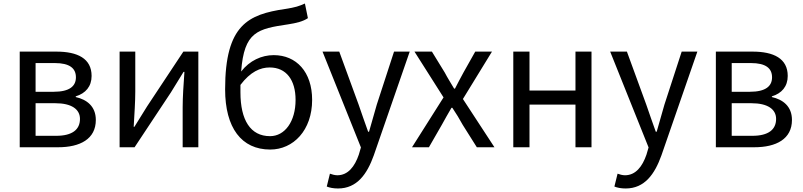

<svg xmlns="http://www.w3.org/2000/svg" viewBox="-20 -836 4559 1090"><path d="M92 0H310C435 0 524 -47 524 -155C524 -233 472 -271 410 -285V-289C466 -306 500 -345 500 -405C500 -504 420 -543 300 -543H92ZM182 -315V-478H291C376 -478 411 -448 411 -397C411 -347 375 -315 285 -315ZM182 -65V-250H294C386 -250 434 -216 434 -161C434 -100 390 -65 299 -65Z M659 0H744L950 -311C970 -344 1001 -394 1022 -428H1027C1022 -357 1017 -285 1017 -227V0H1106V-543H1021L815 -232C795 -199 764 -149 743 -116H739C743 -186 748 -259 748 -316V-543H659Z M1514 13C1645 13 1752 -96 1752 -269C1752 -428 1662 -523 1534 -523C1465 -523 1397 -492 1349 -430C1366 -657 1442 -672 1617 -698C1662 -705 1700 -714 1728 -733L1711 -816C1677 -801 1658 -794 1598 -785C1391 -754 1258 -697 1258 -329C1258 -110 1351 13 1514 13ZM1345 -354C1402 -429 1458 -453 1511 -453C1606 -453 1658 -381 1658 -269C1658 -146 1597 -63 1513 -63C1402 -63 1345 -154 1345 -312Z M1899 234C2007 234 2064 152 2102 46L2306 -543H2217L2119 -242C2105 -193 2089 -138 2075 -88H2070C2051 -139 2033 -194 2016 -242L1906 -543H1811L2029 1L2017 42C1994 109 1956 159 1895 159C1880 159 1864 154 1853 150L1835 223C1852 230 1874 234 1899 234Z M2319 0H2415L2488 -127C2507 -160 2524 -193 2543 -224H2548C2569 -193 2589 -160 2607 -127L2687 0H2787L2608 -274L2773 -543H2678L2611 -424C2594 -393 2579 -364 2563 -333H2558C2540 -364 2521 -393 2505 -424L2432 -543H2333L2498 -283Z M2894 0H2986V-242H3247V0H3338V-543H3247V-322H2986V-543H2894Z M3532 234C3640 234 3697 152 3735 46L3939 -543H3850L3752 -242C3738 -193 3722 -138 3708 -88H3703C3684 -139 3666 -194 3649 -242L3539 -543H3444L3662 1L3650 42C3627 109 3589 159 3528 159C3513 159 3497 154 3486 150L3468 223C3485 230 3507 234 3532 234Z M4044 0H4262C4387 0 4476 -47 4476 -155C4476 -233 4424 -271 4362 -285V-289C4418 -306 4452 -345 4452 -405C4452 -504 4372 -543 4252 -543H4044ZM4134 -315V-478H4243C4328 -478 4363 -448 4363 -397C4363 -347 4327 -315 4237 -315ZM4134 -65V-250H4246C4338 -250 4386 -216 4386 -161C4386 -100 4342 -65 4251 -65Z"/></svg>

Font: Noto Sans HK
Style: Regular
Weight: 400
Designer: Ryoko NISHIZUKA 西塚涼子 (kana, bopomofo & ideographs); Paul D. Hunt (Latin, Greek & Cyrillic); Sandoll Communications 산돌커뮤니
Foundry: Adobe
Version: Version 2.004;hotconv 1.0.118;makeotfexe 2.5.65603